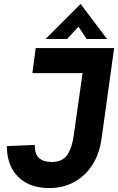

<svg xmlns="http://www.w3.org/2000/svg" viewBox="-20 -942 602 979"><path d="M230 17Q131 17 73 -40Q15 -97 15 -197L157 -203Q157 -156 179.5 -136Q202 -116 244 -116Q299 -116 323.5 -153Q348 -190 356 -252L401 -569H145L162 -697H562L498 -236Q487 -157 450.5 -100.5Q414 -44 357.5 -13.5Q301 17 230 17ZM212 -743 391 -922 526 -743H422L380 -806L322 -743Z"/></svg>

Font: Hanken Grotesk ExtraBold
Style: Italic
Weight: 800
Italic angle: -8°
Designer: Alfredo Marco Pradil
Foundry: Hanken Design Co.
Version: Version 3.013